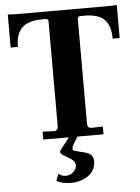

<svg xmlns="http://www.w3.org/2000/svg" viewBox="-56 -644 656 902"><g transform="rotate(-5 272.0 -193.0)"><path d="M130 0V-37L184 -35Q203 -35 203 -60V-551Q203 -563 191 -563H173Q108 -563 78.5 -534Q49 -505 49 -444H15V-600Q39 -598 63 -598H482Q515 -598 529 -600V-444H496Q496 -506 467 -534.5Q438 -563 373 -563H353Q343 -563 341 -552V-57Q341 -35 361 -35L414 -37V0ZM243 214Q199 214 174 198L187 166Q199 179 222 179Q241 179 256.5 165Q272 151 272 133Q272 112 238 94L215 80Q204 72 204 65Q204 58 210 52L251 0H291L269 36Q263 46 263 55Q263 62 271 65Q276 67 296 72Q328 78 343.5 88.5Q359 99 359 122Q359 164 325 189Q291 214 243 214Z"/></g></svg>

Font: UnnaBold
Style: Bold
Weight: 700
Designer: Jorge de Buen Unna
Foundry: Omnibus-Type
Version: Version 2.008;hotconv 1.0.109;makeotfexe 2.5.65596